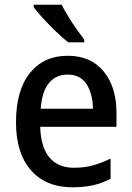

<svg xmlns="http://www.w3.org/2000/svg" viewBox="-20 -786 559 816"><path d="M268 -549Q366 -549 420.5 -482.5Q475 -416 475 -307V-247H151Q153 -162 189.5 -117.5Q226 -73 294 -73Q338 -73 374.5 -83Q411 -93 450 -112V-26Q413 -7 375 1.5Q337 10 288 10Q175 10 111.5 -62.5Q48 -135 48 -266Q48 -402 107 -475.5Q166 -549 268 -549ZM267 -469Q217 -469 187.5 -432.5Q158 -396 153 -324H375Q374 -387 348 -428Q322 -469 267 -469ZM242 -766Q253 -744 270 -716Q287 -688 305.5 -662Q324 -636 338 -618V-606H270Q248 -623 218.5 -651.5Q189 -680 162.5 -708.5Q136 -737 123 -756V-766Z"/></svg>

Font: Noto Sans Gurmukhi UI SemiCondensed Medium
Style: Regular
Weight: 500
Width: 4
Designer: Jelle Bosma - Monotype Design Team
Foundry: Monotype Imaging Inc.
Version: Version 2.004; ttfautohint (v1.8.4.7-5d5b)